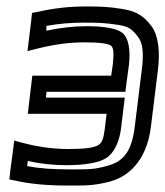

<svg xmlns="http://www.w3.org/2000/svg" viewBox="-20 -539 511 594"><path d="M28 20C73 30 126 35 187 35C245 35 268 36 319 23C394 3 437 -62 447 -148L469 -326C475 -379 471 -428 448 -459C428 -485 406 -504 360 -511C316 -518 296 -519 245 -519C197 -519 148 -514 100 -503L79 -499L77 -479L69 -413L65 -381L97 -389C149 -402 196 -408 242 -408C291 -408 316 -404 324 -397C331 -391 333 -377 329 -339L324 -305H105H80L77 -280L69 -212L66 -187H91H310L304 -139C300 -108 295 -97 284 -90C271 -82 243 -78 192 -78C146 -78 101 -84 54 -96L24 -104L20 -72L11 -4L9 16L28 20ZM64 -25 66 -41C106 -32 146 -28 185 -28C241 -28 284 -35 307 -49C332 -64 349 -99 354 -139L363 -212L366 -237H341H122L124 -255H343H368L371 -280L379 -339C384 -384 378 -421 359 -437C342 -451 302 -458 248 -458C209 -458 166 -453 123 -444L124 -459C163 -466 201 -469 239 -469C289 -469 305 -468 346 -462C379 -457 389 -448 407 -425C422 -405 425 -374 419 -326L397 -148C388 -74 365 -40 312 -26C269 -14 253 -15 193 -15C143 -15 101 -18 64 -25Z"/></svg>

Font: Gamestation Text Outline
Style: Italic
Weight: 400
Designer: Jonas Hecksher
Foundry: Jonas Hecksher, Playtypeª, e-types AS
Version: Version 1.003